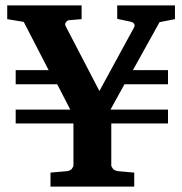

<svg xmlns="http://www.w3.org/2000/svg" viewBox="-20 -691 675 711"><path d="M570.8 -608.9 472.2 -431.2H602.1V-378.9H440.9L389.2 -285.2H602.1V-233.9H392.1V-79.1Q392.1 -73.7 398.2 -66.2Q404.3 -58.6 418 -57.1L477.1 -51.8V0H167V-51.8L227.1 -57.1Q240.7 -58.6 246.3 -66.2Q252 -73.7 252 -79.1V-233.9H38.1V-285.2H240.2L191.9 -378.9H38.1V-431.2H160.2L67.9 -609.9L6.8 -620.1V-670.9H282.2V-620.1L235.8 -616.2Q228.5 -615.2 223.9 -608.4Q219.2 -601.6 223.1 -594.2L348.1 -354L476.1 -588.9Q477.5 -591.3 478.3 -594.5Q479 -597.7 477.8 -600.8Q476.6 -604 473.1 -606.7Q469.7 -609.4 462.9 -610.8L414.1 -621.1V-670.9H627.9V-620.1Z"/></svg>

Font: Charis SIL Am
Style: Bold
Weight: 700
Foundry: SIL International
Version: Version 5.000